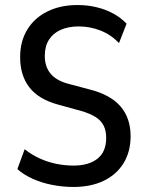

<svg xmlns="http://www.w3.org/2000/svg" viewBox="-20 -734 579 763"><path d="M272 9Q230 9 188.5 1Q147 -7 111 -23Q75 -39 49 -62L78 -141Q106 -119 137.5 -104.5Q169 -90 203.5 -83Q238 -76 272 -76Q333 -76 367.5 -103.5Q402 -131 402 -186Q402 -215 391.5 -235.5Q381 -256 359 -269.5Q337 -283 303 -293L212 -318Q134 -339 97 -386.5Q60 -434 60 -507Q60 -570 88.5 -616.5Q117 -663 168.5 -688.5Q220 -714 288 -714Q327 -714 363 -705.5Q399 -697 429.5 -680.5Q460 -664 483 -640L453 -563Q420 -597 378.5 -613Q337 -629 293 -629Q252 -629 221.5 -615.5Q191 -602 174.5 -576Q158 -550 158 -512Q158 -470 180 -442.5Q202 -415 248 -402L338 -378Q420 -357 459.5 -310.5Q499 -264 499 -193Q499 -131 471 -85.5Q443 -40 392 -15.5Q341 9 272 9Z"/></svg>

Font: Nunito Sans 10pt Condensed SemiBold
Style: Regular
Weight: 600
Width: 3
Designer: Vernon Adams
Foundry: Vernon Adams
Version: Version 3.101;gftools[0.9.27]